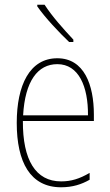

<svg xmlns="http://www.w3.org/2000/svg" viewBox="-20 -784 468 814"><path d="M169 -764H138V-757C172 -708 231 -646 273 -606H291V-616C250 -660 202 -713 169 -764ZM223 -537C106 -537 51 -423 51 -263C51 -97 108 10 239 10C287 10 325 -2 360 -22V-51C317 -26 282 -15 239 -15C131 -15 76 -106 77 -271H378V-298C378 -424 337 -537 223 -537ZM223 -512C314 -512 354 -417 353 -295H78C86 -440 140 -512 223 -512Z"/></svg>

Font: Noto Sans Gujarati Condensed Thin
Style: Regular
Weight: 100
Width: 3
Designer: Jelle Bosma - Monotype Design Team, Universal Thirst
Foundry: Monotype Imaging Inc.
Version: Version 2.106